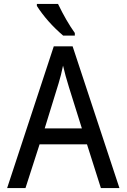

<svg xmlns="http://www.w3.org/2000/svg" viewBox="-20 -951 640 971"><path d="M490.2 0 419.9 -221.2H180.2L108.9 0H16.1L252 -716.8H347.2L584 0ZM394 -301.8 329.1 -508.8Q310.1 -569.3 298.8 -619.1Q289.1 -570.8 276.4 -529.8L206.1 -301.8ZM358.4 -771H299.3Q218.3 -840.3 166.5 -920.9V-931.2H273.4Q315.4 -844.2 358.4 -784.2Z"/></svg>

Font: Droid Sans Mono
Style: Regular
Weight: 400
Monospace: yes
Foundry: Ascender Corporation
Version: Version 1.00 build 112